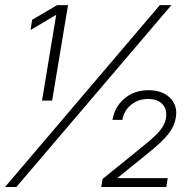

<svg xmlns="http://www.w3.org/2000/svg" viewBox="-25 -748 772 768"><path d="M247.1 -727.5 183.6 -345.7H143.1L199.7 -688H198.7L97.2 -627.9L103.5 -668.9L203.6 -727.5ZM-4.9 0 614.3 -727.5H660.6L40.5 0ZM379.9 0 385.3 -32.2 546.4 -162.6Q576.7 -187 595.7 -205.3Q614.7 -223.6 625.2 -240.2Q635.7 -256.8 638.7 -274.9Q644.5 -309.6 625.2 -330.8Q606 -352.1 567.4 -352.1Q528.3 -352.1 499.5 -328.9Q470.7 -305.7 464.4 -268.6H424.8Q433.6 -320.8 472.9 -354Q512.2 -387.2 568.8 -387.2Q624 -387.2 655.3 -356.4Q686.5 -325.7 678.2 -276.4Q675.3 -259.3 668 -243.4Q660.6 -227.5 647.9 -211.4Q635.3 -195.3 615.7 -177Q596.2 -158.7 568.4 -136.2L445.3 -36.6V-35.6H646L640.1 0Z"/></svg>

Font: Inter 28pt ExtraLight
Style: Italic
Weight: 250
Italic angle: -9.3988°
Designer: Rasmus Andersson
Foundry: rsms
Version: Version 4.001;git-66647c0bb